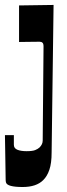

<svg xmlns="http://www.w3.org/2000/svg" viewBox="-40 -520 270 777"><path d="M120.1 -351.1 74.2 -350.6Q57.6 -350.1 37.1 -350.1V-498L176.8 -500Q168.9 54.7 168.9 97.4Q168.9 140.1 159.9 166.7Q150.9 193.4 134.8 209Q106.9 236.8 51.8 236.8Q-10.3 236.8 -15.6 218.8Q-17.1 213.4 -17.1 208L-18.6 111.8Q-19.5 73.7 -20 26.9H16.1V65.9Q16.1 80.1 30 85.9Q43.9 91.8 67.6 91.8Q91.3 91.8 102.3 87.4Q113.3 83 120.1 76.7Q132.8 64 132.8 48.8L136.2 -334Q136.2 -351.1 120.1 -351.1Z"/></svg>

Font: Smokum
Style: Regular
Weight: 400
Designer: Astigmatic (AOETI)
Foundry: Astigmatic (AOETI)
Version: Version 1.001